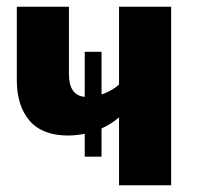

<svg xmlns="http://www.w3.org/2000/svg" viewBox="-20 -551 590 571"><path d="M334 -531H489V0H334V-202Q311 -182 282 -169V-85H232V-153Q205 -148 182 -148Q106 -148 68 -192Q30 -236 30 -313V-531H185V-331Q185 -267 232 -263V-397H282V-270Q316 -282 334 -300Z"/></svg>

Font: Fira Sans
Style: Bold
Weight: 700
Designer: bBox Type GmbH & Carrois Corporate GbR & Edenspiekermann AG
Foundry: bBox Type GmbH & Carrois Corporate GbR & Edenspiekermann AG
Version: Version 4.301;PS 004.301;hotconv 1.0.88;makeotf.lib2.5.64775